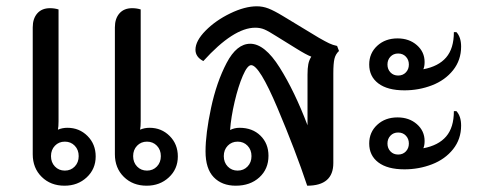

<svg xmlns="http://www.w3.org/2000/svg" viewBox="-20 -582 1529 610"><path d="M284 -85Q284 -45 255.5 -18.5Q227 8 185 8Q141 8 112.5 -20Q84 -48 84 -92V-495Q84 -523 98.5 -539.5Q113 -556 139 -556Q153 -556 166 -552V-197Q166 -179 164 -170Q178 -176 194 -176Q232 -176 258 -150Q284 -124 284 -85ZM230 -86Q230 -106 217.5 -119Q205 -132 186 -132Q167 -132 154.5 -119Q142 -106 142 -86Q142 -66 154.5 -53Q167 -40 186 -40Q205 -40 217.5 -53Q230 -66 230 -86ZM545 -85Q545 -45 516.5 -18.5Q488 8 446 8Q402 8 373.5 -20Q345 -48 345 -92V-495Q345 -523 359.5 -539.5Q374 -556 400 -556Q414 -556 427 -552V-197Q427 -179 425 -170Q439 -176 455 -176Q493 -176 519 -150Q545 -124 545 -85ZM491 -86Q491 -106 478.5 -119Q466 -132 447 -132Q428 -132 415.5 -119Q403 -106 403 -86Q403 -66 415.5 -53Q428 -40 447 -40Q466 -40 478.5 -53Q491 -66 491 -86Z M1057 -420Q1046 -410 1042.5 -395Q1039 -380 1039 -349V-64Q1039 8 956 8Q919 -103 861.5 -239Q804 -375 778 -375Q766 -375 751.5 -341.5Q737 -308 725.5 -259Q714 -210 711 -169Q725 -176 741 -176Q782 -176 807.5 -151Q833 -126 833 -87Q833 -45 804 -18.5Q775 8 729 8Q685 8 659 -19Q633 -46 633 -101Q633 -157 650.5 -239Q668 -321 700 -382Q732 -443 775 -443Q821 -443 868.5 -367.5Q916 -292 957 -184V-345Q957 -365 959.5 -378Q962 -391 969 -402Q953 -408 921 -428L858 -467Q833 -483 820 -488.5Q807 -494 791 -494Q722 -494 626 -388Q601 -401 601 -424Q601 -452 633 -484.5Q665 -517 711.5 -539.5Q758 -562 796 -562Q815 -562 833 -555Q851 -548 879 -531L993 -462Q1014 -450 1025.5 -444.5Q1037 -439 1051 -436ZM735 -132Q716 -132 703.5 -119Q691 -106 691 -86Q691 -66 703.5 -53Q716 -40 735 -40Q754 -40 766.5 -53Q779 -66 779 -86Q779 -106 766.5 -119Q754 -132 735 -132Z M1153 -377Q1153 -413 1178.5 -436.5Q1204 -460 1243 -460Q1280 -460 1304.5 -438.5Q1329 -417 1329 -385Q1329 -371 1325 -362Q1373 -371 1397.5 -399.5Q1422 -428 1422 -480H1430Q1445 -464 1445 -434Q1445 -391 1419.5 -359Q1394 -327 1352.5 -311Q1311 -295 1265 -295Q1211 -295 1182 -317Q1153 -339 1153 -377ZM1211 -377Q1211 -362 1220.5 -352Q1230 -342 1245 -342Q1260 -342 1269.5 -352Q1279 -362 1279 -377Q1279 -392 1269.5 -402Q1260 -412 1245 -412Q1230 -412 1220.5 -402Q1211 -392 1211 -377ZM1430 -229Q1445 -213 1445 -183Q1445 -140 1419.5 -108Q1394 -76 1352.5 -60Q1311 -44 1265 -44Q1211 -44 1182 -66Q1153 -88 1153 -126Q1153 -162 1178.5 -185.5Q1204 -209 1243 -209Q1280 -209 1304.5 -187.5Q1329 -166 1329 -134Q1329 -120 1325 -111Q1373 -120 1397.5 -148.5Q1422 -177 1422 -229ZM1279 -126Q1279 -141 1269.5 -151Q1260 -161 1245 -161Q1230 -161 1220.5 -151Q1211 -141 1211 -126Q1211 -111 1220.5 -101Q1230 -91 1245 -91Q1260 -91 1269.5 -101Q1279 -111 1279 -126Z"/></svg>

Font: Thasadith
Style: Bold
Weight: 700
Designer: Cadson Demak Co.,Ltd.
Foundry: Cadson Demak Co.,Ltd.
Version: Version 1.000; ttfautohint (v1.6)